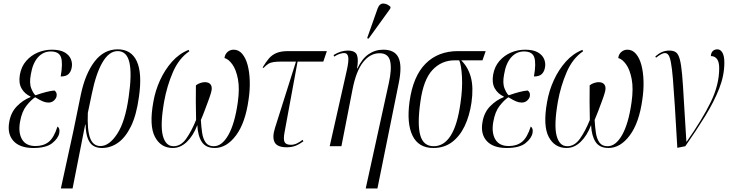

<svg xmlns="http://www.w3.org/2000/svg" viewBox="-20 -824 4106 1082"><path d="M168 10Q92 10 56 -29.5Q20 -69 32 -136Q41 -190 75 -225Q109 -260 152 -277V-280Q119 -295 101.5 -325.5Q84 -356 92 -403Q100 -449 127.5 -480.5Q155 -512 193 -528Q231 -544 272 -544Q318 -544 344 -529Q370 -514 379.5 -490.5Q389 -467 384 -443Q380 -420 366 -406.5Q352 -393 322 -393Q335 -467 324 -500.5Q313 -534 266 -534Q223 -534 193.5 -500.5Q164 -467 154 -406Q144 -355 156.5 -325Q169 -295 180 -287Q248 -311 287 -314Q292 -311 296.5 -303Q301 -295 299 -282Q296 -268 283.5 -257Q271 -246 253 -246Q238 -246 222 -252.5Q206 -259 178 -276Q154 -260 128.5 -227.5Q103 -195 93 -138Q82 -77 104 -39Q126 -1 180 -1Q225 -1 254.5 -24.5Q284 -48 304 -111Q319 -101 314 -74Q308 -44 274 -17Q240 10 168 10Z M323 238 393 -83 436 -293Q461 -410 513.5 -478Q566 -546 643 -546Q720 -546 751 -478.5Q782 -411 763 -278Q749 -175 718 -112Q687 -49 645 -19.5Q603 10 554 10Q528 10 508 -1Q488 -12 476 -40.5Q464 -69 462 -122H460L389 238ZM546 -1Q596 -1 641 -70.5Q686 -140 705 -277Q724 -406 709.5 -471Q695 -536 643 -536Q595 -536 558 -473.5Q521 -411 497 -293L475 -188Q471 -93 487.5 -47Q504 -1 546 -1Z M954 10Q886 10 853 -53Q820 -116 844 -249Q855 -313 882 -372Q909 -431 949.5 -476.5Q990 -522 1043 -543L1047 -535Q988 -495 954.5 -417.5Q921 -340 905 -252Q882 -120 897.5 -60Q913 0 958 0Q999 0 1029 -42Q1059 -84 1085 -148Q1084 -202 1083.5 -249.5Q1083 -297 1084 -343Q1095 -352 1109.5 -356.5Q1124 -361 1134 -361Q1159 -361 1168.5 -345.5Q1178 -330 1169 -301Q1164 -283 1153.5 -255Q1143 -227 1132 -197.5Q1121 -168 1112 -148Q1114 -110 1119 -76Q1124 -42 1139 -21Q1154 0 1185 0Q1231 0 1267 -63.5Q1303 -127 1320 -247Q1331 -324 1321 -377.5Q1311 -431 1289.5 -461Q1268 -491 1245 -497Q1248 -519 1262.5 -531.5Q1277 -544 1297 -544Q1325 -544 1345 -520.5Q1365 -497 1375.5 -457.5Q1386 -418 1387.5 -367.5Q1389 -317 1381 -264Q1363 -132 1310 -61Q1257 10 1190 10Q1140 10 1117.5 -24Q1095 -58 1092 -119Q1069 -59 1033 -24.5Q997 10 954 10Z M1596 6Q1542 6 1527.5 -22.5Q1513 -51 1530 -104L1648 -477H1571Q1541 -477 1523 -474.5Q1505 -472 1492 -464Q1479 -456 1465 -441L1460 -444Q1478 -474 1495.5 -494.5Q1513 -515 1538.5 -525.5Q1564 -536 1604 -536H1822L1802 -477H1657L1584 -81Q1576 -40 1583.5 -24Q1591 -8 1619 -8Q1638 -8 1655.5 -17Q1673 -26 1685 -36L1690 -28Q1664 -9 1643 -1.5Q1622 6 1596 6Z M2041 238 2171 -355Q2189 -436 2178.5 -480Q2168 -524 2119 -524Q2066 -524 2026.5 -474Q1987 -424 1967 -322L1904 0H1838L1934 -426Q1946 -479 1942.5 -502Q1939 -525 1919 -525Q1910 -525 1896 -521Q1882 -517 1863 -505L1860 -514Q1901 -539 1939 -539Q1982 -539 1991.5 -514Q2001 -489 1992 -438H1994Q2020 -493 2057 -518.5Q2094 -544 2140 -544Q2205 -544 2226 -498.5Q2247 -453 2227 -355L2107 238ZM2057 -606 2049 -609 2108 -776Q2119 -805 2141 -804Q2163 -803 2181 -785L2179 -775Z M2422 10Q2339 10 2305 -59Q2271 -128 2288 -252Q2308 -395 2378.5 -465.5Q2449 -536 2561 -536H2717L2699 -484H2579Q2618 -446 2633.5 -388.5Q2649 -331 2637 -246Q2626 -171 2598.5 -113.5Q2571 -56 2527 -23Q2483 10 2422 10ZM2424 0Q2482 0 2520 -60Q2558 -120 2575 -243Q2587 -324 2583.5 -390Q2580 -456 2568 -484H2542Q2468 -484 2417 -429.5Q2366 -375 2349 -250Q2331 -123 2348.5 -61.5Q2366 0 2424 0Z M2835 10Q2759 10 2723 -29.5Q2687 -69 2699 -136Q2708 -190 2742 -225Q2776 -260 2819 -277V-280Q2786 -295 2768.5 -325.5Q2751 -356 2759 -403Q2767 -449 2794.5 -480.5Q2822 -512 2860 -528Q2898 -544 2939 -544Q2985 -544 3011 -529Q3037 -514 3046.5 -490.5Q3056 -467 3051 -443Q3047 -420 3033 -406.5Q3019 -393 2989 -393Q3002 -467 2991 -500.5Q2980 -534 2933 -534Q2890 -534 2860.5 -500.5Q2831 -467 2821 -406Q2811 -355 2823.5 -325Q2836 -295 2847 -287Q2915 -311 2954 -314Q2959 -311 2963.5 -303Q2968 -295 2966 -282Q2963 -268 2950.5 -257Q2938 -246 2920 -246Q2905 -246 2889 -252.5Q2873 -259 2845 -276Q2821 -260 2795.5 -227.5Q2770 -195 2760 -138Q2749 -77 2771 -39Q2793 -1 2847 -1Q2892 -1 2921.5 -24.5Q2951 -48 2971 -111Q2986 -101 2981 -74Q2975 -44 2941 -17Q2907 10 2835 10Z M3173 10Q3105 10 3072 -53Q3039 -116 3063 -249Q3074 -313 3101 -372Q3128 -431 3168.5 -476.5Q3209 -522 3262 -543L3266 -535Q3207 -495 3173.5 -417.5Q3140 -340 3124 -252Q3101 -120 3116.5 -60Q3132 0 3177 0Q3218 0 3248 -42Q3278 -84 3304 -148Q3303 -202 3302.5 -249.5Q3302 -297 3303 -343Q3314 -352 3328.5 -356.5Q3343 -361 3353 -361Q3378 -361 3387.5 -345.5Q3397 -330 3388 -301Q3383 -283 3372.5 -255Q3362 -227 3351 -197.5Q3340 -168 3331 -148Q3333 -110 3338 -76Q3343 -42 3358 -21Q3373 0 3404 0Q3450 0 3486 -63.5Q3522 -127 3539 -247Q3550 -324 3540 -377.5Q3530 -431 3508.5 -461Q3487 -491 3464 -497Q3467 -519 3481.5 -531.5Q3496 -544 3516 -544Q3544 -544 3564 -520.5Q3584 -497 3594.5 -457.5Q3605 -418 3606.5 -367.5Q3608 -317 3600 -264Q3582 -132 3529 -61Q3476 10 3409 10Q3359 10 3336.5 -24Q3314 -58 3311 -119Q3288 -59 3252 -24.5Q3216 10 3173 10Z M3797 9Q3789 -131 3783 -226.5Q3777 -322 3772 -381Q3767 -440 3761 -471.5Q3755 -503 3747 -514Q3739 -525 3727 -525Q3710 -525 3677 -499L3673 -506Q3691 -522 3710 -530.5Q3729 -539 3752 -539Q3776 -539 3789.5 -529Q3803 -519 3811 -489.5Q3819 -460 3824 -403.5Q3829 -347 3834 -255Q3839 -163 3848 -26H3850Q3937 -150 3985 -248Q4033 -346 4033 -439Q4033 -475 4020.5 -491.5Q4008 -508 3986 -508Q3987 -527 3997 -536.5Q4007 -546 4023 -546Q4040 -546 4051 -527.5Q4062 -509 4062 -471Q4062 -399 4033 -325Q4004 -251 3954.5 -170.5Q3905 -90 3842 0Z"/></svg>

Font: Noto Serif Display ExtraCondensed Light
Style: Italic
Weight: 300
Width: 2
Italic angle: -12°
Designer: Monotype Design Team
Foundry: Monotype Imaging Inc.
Version: Version 2.009